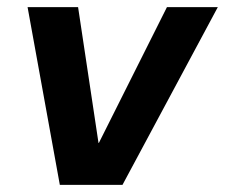

<svg xmlns="http://www.w3.org/2000/svg" viewBox="-20 -516 628 536"><path d="M147 0 57 -496H198L255 -117H256L446 -496H588L322 0Z"/></svg>

Font: DM Sans 28pt
Style: Bold Italic
Weight: 700
Italic angle: -10°
Version: Version 4.004;gftools[0.9.30]